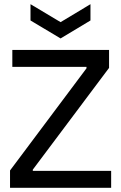

<svg xmlns="http://www.w3.org/2000/svg" viewBox="-20 -899 580 919"><path d="M28 0V-83L394 -572V-579H39V-660H502V-574L137 -87V-81H512V0ZM126 -879 270 -793 413 -879V-801L270 -715L126 -801Z"/></svg>

Font: Bricolage Grotesque 60pt
Style: Regular
Weight: 400
Version: Version 1.001;gftools[0.9.33.dev8+g029e19f]